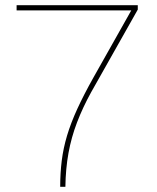

<svg xmlns="http://www.w3.org/2000/svg" viewBox="-20 -720 604 740"><path d="M212 0Q212 -53 218 -101Q224 -149 238.5 -197.5Q253 -246 278 -300.5Q303 -355 340 -421L486 -680H44V-700H511V-683L331 -364Q299 -306 277 -248.5Q255 -191 244 -130.5Q233 -70 232 0Z"/></svg>

Font: Georama ExtraCondensed Thin Thin
Style: Regular
Weight: 250
Version: Version 1.001